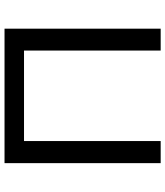

<svg xmlns="http://www.w3.org/2000/svg" viewBox="40 -780 740 861"><g transform="rotate(-90 410.5 -350.0)"><path d="M108.9 0V-700.2H711.9V0H613.8V-612.8H208V0Z"/></g></svg>

Font: Montserrat Medium
Style: Regular
Weight: 500
Designer: Julieta Ulanovsky
Foundry: Julieta Ulanovsky
Version: Version 7.200